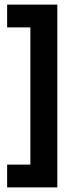

<svg xmlns="http://www.w3.org/2000/svg" viewBox="-20 -724 331 834"><path d="M229 90H11V-9H112V-605H11V-704H229Z"/></svg>

Font: Bricolage Grotesque 12pt Condensed SemiBold
Style: Regular
Weight: 600
Width: 3
Designer: Mathieu Triay
Foundry: Atelier Triay
Version: Version 1.001; ttfautohint (v1.8.4.7-5d5b);gftools[0.9.33.de